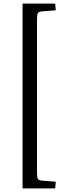

<svg xmlns="http://www.w3.org/2000/svg" viewBox="-20 -832 370 1064"><path d="M105 212V-812H286L289 -775L213 -769Q195 -768 190 -759.5Q185 -751 185 -723V123Q185 151 190 159.5Q195 168 213 169L289 175L286 212Z"/></svg>

Font: Literata 36pt
Style: Regular
Weight: 400
Designer: Latin by Veronika Burian and Jose Scaglione. Greek by Irene Vlachou. Cyrillic by Vera Evstafieva.
Foundry: TypeTogether
Version: Version 3.002